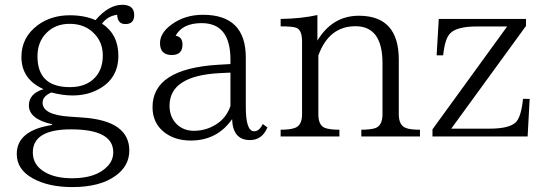

<svg xmlns="http://www.w3.org/2000/svg" viewBox="-20 -570 2223 788"><path d="M372.1 -487.3Q425.8 -550.3 481.9 -550.3Q530.8 -550.3 530.8 -508.3Q530.8 -471.2 494.6 -471.2Q462.4 -471.2 460.9 -509.3Q421.4 -504.4 398.9 -473.1Q465.8 -428.7 465.8 -341.3Q465.8 -250 388.7 -206.1Q340.3 -178.2 277.8 -178.2Q237.3 -178.2 190.9 -190.4Q154.8 -175.3 154.8 -148.4Q154.8 -98.6 265.6 -91.3L321.8 -87.4Q510.7 -73.7 510.7 47.9Q510.7 111.3 453.6 151.9Q390.1 197.8 276.9 197.8Q178.2 197.8 113.8 161.6Q48.8 125.5 48.8 62Q48.8 -34.7 193.8 -57.1V-60.1Q98.6 -81.5 98.6 -137.2Q98.6 -186 158.7 -204.1Q67.9 -244.6 67.9 -336.4Q67.9 -417.5 135.7 -467.3Q190.4 -507.3 266.6 -507.3Q327.1 -507.3 372.1 -487.3ZM265.6 -472.2Q208 -472.2 170.9 -435.1Q133.8 -398.4 133.8 -338.4Q133.8 -212.4 266.6 -212.4Q334 -212.4 370.6 -252.4Q401.9 -286.1 401.9 -342.3Q401.9 -397 365.7 -433.1Q328.1 -472.2 265.6 -472.2ZM271 -39.1Q114.7 -39.1 114.7 55.7Q114.7 107.9 164.6 136.7Q207.5 161.6 275.9 161.6Q373.5 161.6 419.9 113.8Q444.8 88.9 444.8 54.7Q444.8 -39.1 271 -39.1Z M1077.6 -46.9Q1055.7 4.9 1005.9 4.9Q935.5 4.9 932.6 -81.1Q871.6 6.8 762.7 6.8Q696.8 6.8 652.8 -28.3Q606 -65.9 606 -130.4Q606 -287.6 875 -304.2L925.8 -307.1V-325.2Q925.8 -475.1 807.6 -475.1Q729 -475.1 700.7 -423.3Q729 -418.9 729 -387.2Q729 -344.2 685.1 -344.2Q636.7 -344.2 636.7 -393.1Q636.7 -434.1 682.6 -468.3Q737.3 -509.3 813 -509.3Q988.8 -509.3 988.8 -334V-130.9Q988.8 -31.2 1022.9 -31.2Q1043.9 -31.2 1058.6 -61ZM925.8 -135.3V-272L883.8 -270Q675.8 -259.8 675.8 -136.2Q675.8 -90.3 704.6 -61Q732.9 -33.2 775.9 -33.2Q834 -33.2 880.9 -69.3Q912.1 -94.7 925.8 -135.3Z M1703.6 -9.8H1462.9V-37.6Q1495.1 -37.6 1516.6 -43Q1549.8 -51.8 1549.8 -101.1V-311Q1549.8 -462.4 1439 -462.4Q1330.1 -462.4 1286.6 -342.3V-101.1Q1286.6 -55.2 1314 -44.9Q1333.5 -37.6 1373 -37.6V-9.8H1131.8V-37.6Q1167.5 -37.6 1187 -43.9Q1219.7 -52.7 1219.7 -101.1V-399.9Q1219.7 -447.3 1195.8 -456.1Q1179.2 -461.9 1131.8 -461.9V-492.2Q1217.8 -493.7 1282.7 -508.3V-403.3Q1344.2 -505.4 1453.1 -505.4Q1616.7 -505.4 1616.7 -325.2V-101.1Q1616.7 -55.7 1645.5 -44.9Q1663.6 -37.6 1703.6 -37.6Z M2153.8 -164.1 2145.5 -9.8H1754.9V-39.1L2061.5 -461.4H1938Q1856 -461.4 1828.6 -434.1Q1806.2 -413.1 1798.8 -342.8H1772L1780.8 -492.2H2138.7V-463.4L1832 -42H1989.7Q2069.3 -42 2096.7 -67.9Q2119.1 -90.3 2126.5 -164.1Z"/></svg>

Font: I.Ming
Style: Regular
Weight: 400
Designer: Ichiten Fonts Project
Version: Version 5.10 Mar 24, 2018